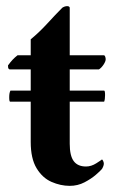

<svg xmlns="http://www.w3.org/2000/svg" viewBox="-20 -598 375 625"><path d="M319 -267H207V-130Q207 -91 220 -73.5Q233 -56 260 -56Q277 -56 293.5 -66.5Q310 -77 312 -79Q314 -78 316 -73.5Q318 -69 318 -65Q318 -61 315.5 -55Q313 -49 311 -47Q307 -42 292 -29Q277 -16 255 -4.5Q233 7 207 7Q177 7 147.5 -6Q118 -19 99 -50.5Q80 -82 80 -136V-267H13Q10 -267 10 -281.5Q10 -296 14 -303H80V-372H11Q7 -374 6.5 -378Q6 -382 6 -385Q14 -396 21 -403.5Q28 -411 37 -418H80V-470Q108 -493 134.5 -522Q161 -551 183 -573Q191 -578 198.5 -578Q206 -578 207 -573V-418H318Q321 -418 322.5 -413.5Q324 -409 324 -405Q324 -398 317 -387.5Q310 -377 302 -372H207V-303H319Q322 -303 322 -288.5Q322 -274 319 -267Z"/></svg>

Font: Amiri
Style: Bold
Weight: 700
Designer: Khaled Hosny
Version: Version 0.113